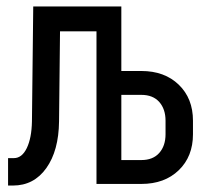

<svg xmlns="http://www.w3.org/2000/svg" viewBox="-20 -570 640 595"><path d="M5 5V-80H23Q48 -80 63 -111Q78 -142 79 -194L83 -550H356V-350H418Q490 -350 534 -307.5Q578 -265 578 -196V-154Q578 -85 534 -42.5Q490 0 418 0H279V-473H166L163 -194Q162 -103 123.5 -49Q85 5 20 5ZM356 -74H418Q454 -74 473.5 -96Q493 -118 493 -154V-196Q493 -232 473.5 -254Q454 -276 418 -276H356Z"/></svg>

Font: JetBrains Mono NL
Style: Regular
Weight: 400
Monospace: yes
Designer: Philipp Nurullin, Konstantin Bulenkov
Foundry: JetBrains
Version: Version 2.305; ttfautohint (v1.8.4.7-5d5b)